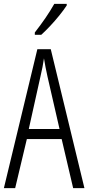

<svg xmlns="http://www.w3.org/2000/svg" viewBox="-20 -967 454 987"><path d="M356 0 297 -252H118L58 0H0L172 -714H241L414 0ZM224 -574Q218 -600 214 -622Q210 -644 206 -667Q200 -624 188 -574L128 -304H286ZM323 -939Q308 -916 285 -887.5Q262 -859 237 -832.5Q212 -806 192 -788H159V-800Q190 -840 214 -875Q238 -910 259 -947H323Z"/></svg>

Font: Noto Sans Sinhala UI ExtraCondensed Light
Style: Regular
Weight: 300
Width: 2
Designer: Jelle Bosma - Monotype Design Team
Foundry: Monotype Imaging Inc.
Version: Version 2.006; ttfautohint (v1.8.4.7-5d5b)